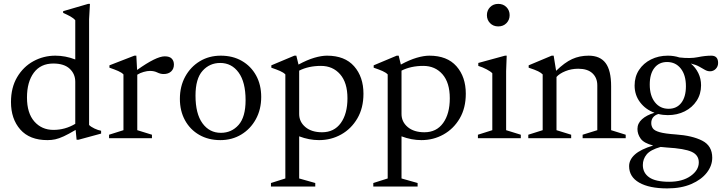

<svg xmlns="http://www.w3.org/2000/svg" viewBox="-20 -730 3812 1014"><path d="M384.5 8 379.5 -44Q341.5 -21.5 316.5 -10Q291.5 1.5 271.8 5.8Q252 10 230.5 10Q136.5 10 87.2 -46Q38 -102 38 -191Q38 -267.5 70.5 -322.5Q103 -377.5 156.5 -406.8Q210 -436 272.5 -436Q325 -436 377.5 -416V-623Q368.5 -634 351.8 -643.2Q335 -652.5 313.5 -662V-671L445.5 -709.5H455L450.5 -628.5V-70Q459.5 -60.5 479 -51.2Q498.5 -42 514 -39.5V-24.5L394.5 8ZM377.5 -298Q377.5 -339.5 348 -367Q318.5 -394.5 261.5 -394.5Q194.5 -394.5 158.5 -345.8Q122.5 -297 122.5 -215Q122.5 -132.5 161.5 -88.2Q200.5 -44 262.5 -44Q324 -44 377.5 -76Z M850 -432.5Q875.5 -432.5 887 -420.5Q898.5 -408.5 898.5 -389Q898.5 -366.5 884 -352.8Q869.5 -339 844 -339Q827.5 -339 810.8 -347.2Q794 -355.5 772 -355.5Q757.5 -355.5 738.8 -350.2Q720 -345 705 -335.5V-42.5L782.5 -18.5V0H556V-18.5L632 -42.5V-337Q622.5 -347 604.2 -355Q586 -363 558 -372.5V-385L689.5 -436H700L704 -360.5Q805 -432.5 850 -432.5Z M1143.5 10Q1080.5 10 1032.2 -17.8Q984 -45.5 957 -94.8Q930 -144 930 -208Q930 -274 958.2 -325.5Q986.5 -377 1035.2 -406.5Q1084 -436 1146 -436Q1209.5 -436 1257.5 -408.2Q1305.5 -380.5 1332.5 -331.5Q1359.5 -282.5 1359.5 -218Q1359.5 -152 1331.2 -100.5Q1303 -49 1254.2 -19.5Q1205.5 10 1143.5 10ZM1146.5 -28.5Q1203 -28.5 1240 -70.2Q1277 -112 1277 -201Q1277 -296.5 1240.2 -347Q1203.5 -397.5 1143 -397.5Q1087 -397.5 1049.8 -356Q1012.5 -314.5 1012.5 -225Q1012.5 -129.5 1049.2 -79Q1086 -28.5 1146.5 -28.5Z M1645 236.5V255H1411V236.5L1487 212.5V-337Q1477.5 -347 1459.2 -355Q1441 -363 1413 -372.5V-385L1534.5 -436H1545L1556.5 -389Q1602.5 -414 1640.2 -425Q1678 -436 1707 -436Q1801 -436 1850.2 -380Q1899.5 -324 1899.5 -235Q1899.5 -159.5 1867.2 -104.5Q1835 -49.5 1781.8 -19.8Q1728.5 10 1665 10Q1612.5 10 1560 -10V212.5ZM1815 -211Q1815 -293.5 1776.2 -337.8Q1737.5 -382 1675 -382Q1609.5 -382 1560 -357V-128Q1560 -86.5 1592.8 -59Q1625.5 -31.5 1681 -31.5Q1744.5 -31.5 1779.8 -80.2Q1815 -129 1815 -211Z M2185.5 236.5V255H1951.5V236.5L2027.5 212.5V-337Q2018 -347 1999.8 -355Q1981.5 -363 1953.5 -372.5V-385L2075 -436H2085.5L2097 -389Q2143 -414 2180.8 -425Q2218.5 -436 2247.5 -436Q2341.5 -436 2390.8 -380Q2440 -324 2440 -235Q2440 -159.5 2407.8 -104.5Q2375.5 -49.5 2322.2 -19.8Q2269 10 2205.5 10Q2153 10 2100.5 -10V212.5ZM2355.5 -211Q2355.5 -293.5 2316.8 -337.8Q2278 -382 2215.5 -382Q2150 -382 2100.5 -357V-128Q2100.5 -86.5 2133.2 -59Q2166 -31.5 2221.5 -31.5Q2285 -31.5 2320.2 -80.2Q2355.5 -129 2355.5 -211Z M2611.5 -590.5Q2585 -590.5 2568.2 -607.8Q2551.5 -625 2551.5 -650Q2551.5 -675 2568.2 -692.2Q2585 -709.5 2611.5 -709.5Q2638 -709.5 2654.8 -692.2Q2671.5 -675 2671.5 -650Q2671.5 -625 2654.8 -607.8Q2638 -590.5 2611.5 -590.5ZM2656 -436 2653 -355V-42.5L2730.5 -18.5V0H2504V-18.5L2580 -42.5V-343Q2572 -352 2550.5 -363.5Q2529 -375 2506 -382V-397.5L2647 -436Z M3057 -18.5 3134.5 -42.5V-279Q3134.5 -319 3108.8 -343Q3083 -367 3034 -367Q2997.5 -367 2966 -354.2Q2934.5 -341.5 2919 -323.5V-42.5L2996.5 -18.5V0H2770V-18.5L2846 -42.5V-337Q2838 -345.5 2822 -353.5Q2806 -361.5 2772 -372.5V-385L2893.5 -436H2904L2917 -356Q2962 -400 3001.5 -418Q3041 -436 3088.5 -436Q3149 -436 3178.2 -397.2Q3207.5 -358.5 3207.5 -274.5V-42.5L3284.5 -18.5V0H3057Z M3507 -122Q3481 -122 3457 -128Q3419.5 -116 3419.5 -80Q3419.5 -64.5 3427.8 -52.2Q3436 -40 3463.5 -32Q3491 -24 3549 -20Q3636 -14 3688.8 13Q3741.5 40 3741.5 103Q3741.5 145 3712.8 182Q3684 219 3630.8 242Q3577.5 265 3504 265Q3409 265 3355.8 234.5Q3302.5 204 3302.5 147.5Q3302.5 113.5 3333 86Q3363.5 58.5 3429.5 38.5Q3380.5 26 3363.5 2.2Q3346.5 -21.5 3346.5 -49Q3346.5 -78.5 3370.5 -100.2Q3394.5 -122 3436.5 -134.5Q3389.5 -151.5 3360.5 -189.8Q3331.5 -228 3331.5 -278.5Q3331.5 -325 3354.8 -360.5Q3378 -396 3418 -416Q3458 -436 3507 -436Q3539.5 -436 3568.5 -426.5Q3626.5 -420 3665.2 -428Q3704 -436 3736.5 -436Q3772.5 -436 3772.5 -397.5Q3772.5 -379 3760 -366.2Q3747.5 -353.5 3730 -353.5Q3716 -353.5 3703 -361Q3690 -368.5 3672.8 -378.2Q3655.5 -388 3628.5 -394.5Q3653.5 -373.5 3668 -344Q3682.5 -314.5 3682.5 -279.5Q3682.5 -233.5 3659.2 -197.8Q3636 -162 3596.2 -142Q3556.5 -122 3507 -122ZM3511 -155.5Q3554 -155.5 3578.2 -187Q3602.5 -218.5 3602.5 -274.5Q3602.5 -334 3575.2 -368.2Q3548 -402.5 3503 -402.5Q3460.5 -402.5 3436 -371.2Q3411.5 -340 3411.5 -283.5Q3411.5 -224.5 3438.8 -190Q3466 -155.5 3511 -155.5ZM3375 141.5Q3375 183 3408.5 206.5Q3442 230 3514 230Q3584 230 3627.2 199.5Q3670.5 169 3670.5 127.5Q3670.5 89 3633 71.8Q3595.5 54.5 3501.5 49Q3484 48 3469 46Q3415.5 61 3395.2 85.5Q3375 110 3375 141.5Z"/></svg>

Font: Newsreader Text
Style: Regular
Weight: 400
Designer: Hugues Gentile
Foundry: Production Type
Version: Version 1.002